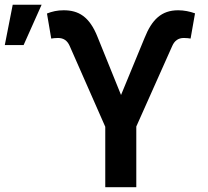

<svg xmlns="http://www.w3.org/2000/svg" viewBox="-26 -780 868 800"><path d="M412.6 0H541.9V-252.8L691.8 -588.8C701.3 -610.1 716.6 -621.8 740.1 -621.8C749.3 -621.8 764.6 -620.4 768.1 -619.3L786.6 -724.4C764.6 -732.2 740.8 -737.2 716.3 -737.2C646.7 -737.2 606.9 -698.5 576.3 -621.8L478.3 -384.2L380.7 -625.4C346.6 -712 300.4 -737.2 239.3 -737.2C212.7 -737.2 191.1 -732.2 169.7 -723.7L187.5 -619.3C190.7 -620.4 206.7 -621.8 215.6 -621.8C238.6 -621.8 254.3 -611.2 264.2 -588.8L412.6 -251.8ZM-6 -592.3H72.4L147.4 -760.3H27Z"/></svg>

Font: Margiela Sans Semi Bold
Style: Regular
Weight: 600
Designer: Stefan Endress, Andreas Faust
Version: Version 1.100;FEAKit 1.0